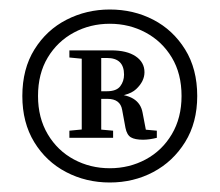

<svg xmlns="http://www.w3.org/2000/svg" viewBox="-20 -675 463 404"><path d="M60 -473Q60 -427 80.5 -392.5Q101 -358 135.5 -339.5Q170 -321 211 -321Q252 -321 286.5 -339.5Q321 -358 341.5 -392.5Q362 -427 362 -473Q362 -520 341.5 -554Q321 -588 286.5 -606.5Q252 -625 211 -625Q170 -625 135.5 -606.5Q101 -588 80.5 -554Q60 -520 60 -473ZM152 -385V-569H193V-385ZM167 -404H174L218 -400V-385H126V-400ZM167 -550 126 -554V-569H172V-550ZM27 -473Q27 -530 52.5 -571Q78 -612 120 -633.5Q162 -655 211 -655Q261 -655 302.5 -633.5Q344 -612 369.5 -571Q395 -530 395 -473Q395 -417 369.5 -376Q344 -335 302.5 -313Q261 -291 211 -291Q161 -291 119 -313Q77 -335 52 -376Q27 -417 27 -473ZM310 -400V-385Q294 -381 281 -381Q264 -381 255.5 -386Q247 -391 244 -406L237 -444Q233 -467 206 -467H172V-483H205Q225 -483 233 -493.5Q241 -504 241 -518Q241 -553 205 -553H172V-569H214Q247 -569 265.5 -556.5Q284 -544 284 -523Q284 -504 266.5 -487.5Q249 -471 203 -471L216 -477Q273 -477 280 -438L289 -391L266 -404Z"/></svg>

Font: Lisu Bosa
Style: Regular
Weight: 400
Designer: David Morse, Annie Olsen, Victor Gaultney, Frank Grießhammer (Latin)
Foundry: SIL International
Version: Version 2.000